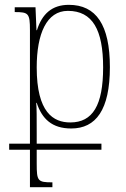

<svg xmlns="http://www.w3.org/2000/svg" viewBox="-20 -522 521 795"><path d="M18 98H104V253H197V233C136 233 132 228 132 155V98H400V73H132V31C132 -33 132 -78 130 -96H132C154 -30 195 10 275 10C377 10 435 -67 435 -244C435 -419 378 -502 265 -502C195 -502 154 -464 133 -397H131L127 -492H41V-472C98 -472 104 -467 104 -397V73H18ZM271 -15C201 -15 132 -56 132 -243C132 -382 173 -477 261 -477C363 -477 407 -399 407 -243C407 -86 364 -15 271 -15Z"/></svg>

Font: Noto Serif Armenian SemiCondensed Thin
Style: Regular
Weight: 100
Width: 4
Designer: Monotype Design Team
Foundry: Monotype Imaging Inc.
Version: Version 2.008